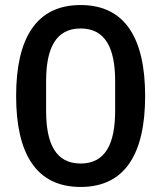

<svg xmlns="http://www.w3.org/2000/svg" viewBox="-20 -730 640 762"><path d="M300 12C477 12 556 -121 556 -349C556 -577 477 -710 300 -710C123 -710 44 -577 44 -349C44 -121 123 12 300 12ZM300 -81C200 -81 163 -162 163 -290V-408C163 -536 200 -617 300 -617C400 -617 437 -536 437 -408V-291C437 -162 400 -81 300 -81Z"/></svg>

Font: IBM Mono Medium
Style: Regular
Weight: 500
Monospace: yes
Designer: Mike Abbink, Paul van der Laan, Pieter van Rosmalen
Foundry: Bold Monday
Version: Version 2.3